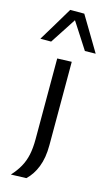

<svg xmlns="http://www.w3.org/2000/svg" viewBox="-177 -825 608 1069"><g transform="rotate(15 127.5 -290.5)"><path d="M5 195Q34 163.5 52.2 130.8Q70.5 98 78.8 59.2Q87 20.5 87 -30.5V-219V-269Q87 -313.5 87 -351.2Q87 -389 87 -424.2Q87 -459.5 87 -496L170 -499Q170 -462 170 -426.2Q170 -390.5 170 -352.2Q170 -314 170 -269Q170 -211 170 -167.5Q170 -124 170 -88.5Q170 -53 170 -19Q170 18.5 164.8 50Q159.5 81.5 149.2 107.5Q139 133.5 125 154.5Q111 175.5 93.5 192ZM225 -576Q204 -609.5 182.2 -642.5Q160.5 -675.5 139.2 -709Q118 -742.5 95.5 -776H168Q197.5 -726.5 227.2 -677.2Q257 -628 287 -577ZM-32 -578Q-1.5 -628 27.8 -677Q57 -726 87 -776H159Q137 -742.5 115.8 -709.5Q94.5 -676.5 73 -643.8Q51.5 -611 30 -578Z"/></g></svg>

Font: Commissioner Thin
Style: Regular
Weight: 400
Version: Version 1.000